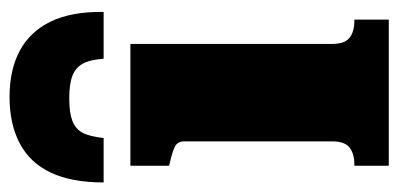

<svg xmlns="http://www.w3.org/2000/svg" viewBox="-240 -598 834 402"><g transform="rotate(-90 177.0 -397.0)"><path d="M175 -794Q118 -794 77.5 -772.5Q37 -751 16.5 -707.5Q-4 -664 -4 -597H89Q92 -626 100 -641Q108 -656 125 -662.5Q142 -669 172 -669Q202 -669 219 -662.5Q236 -656 244.5 -641Q253 -626 255 -597H353Q354 -664 333 -707.5Q312 -751 272 -772.5Q232 -794 175 -794ZM286 -541V-119Q286 -92 299 -82Q312 -72 335 -72H337V0H31V-72H33Q56 -72 69 -82Q82 -92 82 -119V-428Q82 -442 71.5 -447.5Q61 -453 39 -458L31 -460V-541Z"/></g></svg>

Font: Roboto Serif ExtraBold
Style: Regular
Weight: 800
Designer: Greg Gazdowicz
Foundry: Commercial Type
Version: Version 1.008